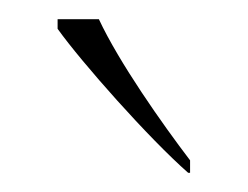

<svg xmlns="http://www.w3.org/2000/svg" viewBox="-20 -786 258 200"><path d="M176 -606H178V-619C149 -657 104 -721 83 -766H40V-756C65 -721 135 -642 176 -606Z"/></svg>

Font: Noto Serif Georgian Thin
Style: Regular
Weight: 100
Designer: Monotype Design Team, Akaki Razmadze
Foundry: Google LLC
Version: Version 2.003